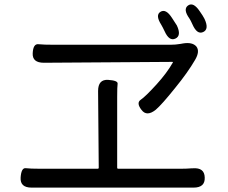

<svg xmlns="http://www.w3.org/2000/svg" viewBox="-20 -865 1040 875"><path d="M124 -10Q71 -10 74 -56Q77 -101 97.5 -98.5Q118 -96 162 -96H425Q430 -96 430 -101L427 -450Q427 -504 473 -501Q518 -498 516 -483.5Q514 -469 514 -424V-101Q514 -96 519 -96H805Q830 -96 855 -98H859Q912 -102 913 -56Q915 -10 862 -10ZM690 -365Q649 -332 625 -364Q600 -396 621.5 -410.5Q643 -425 694 -481Q741 -533 767 -579Q770 -583 765 -583L180 -579Q127 -579 129 -622Q131 -666 155 -663.5Q179 -661 229 -661H756Q780 -661 803 -665L814 -667Q857 -674 875 -653Q892 -631 869 -592Q836 -535 778 -464Q718 -389 690 -365ZM779 -689Q751 -676 730 -723Q722 -740 715 -752Q687 -796 711 -811Q736 -827 764 -783Q784 -753 786 -749Q808 -702 779 -689ZM906 -719Q878 -706 857 -754Q849 -772 843 -781Q813 -823 837 -840Q861 -857 890 -814Q905 -793 912 -779Q934 -732 906 -719Z"/></svg>

Font: Resource Han Rounded CN
Style: Regular
Weight: 400
Designer: Cyano Hao (round all glyphs); Ryoko NISHIZUKA  (kana, bopomofo & ideographs); Paul D. Hunt (Latin, Greek & Cyrillic); Sa
Foundry: Cyano Hao
Version: 0.990